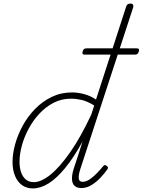

<svg xmlns="http://www.w3.org/2000/svg" viewBox="-20 -1035 796 1072"><path d="M163 17Q129 17 103.5 -1Q78 -19 64 -52.5Q50 -86 50 -131Q50 -177 64.5 -229.5Q79 -282 107 -333.5Q135 -385 176 -427Q217 -469 269 -494Q321 -519 383 -519Q415 -519 451.5 -509Q488 -499 516 -479L685 -1000Q688 -1008 693.5 -1011.5Q699 -1015 709 -1015Q719 -1015 722.5 -1009Q726 -1003 724 -995L429 -93Q418 -59 419.5 -39.5Q421 -20 441 -20Q461 -20 482 -34.5Q503 -49 522.5 -69.5Q542 -90 555 -106Q561 -113 565.5 -113.5Q570 -114 575 -109Q583 -103 583 -98.5Q583 -94 579 -89Q566 -70 543.5 -45.5Q521 -21 493 -3Q465 15 434 15Q411 15 397.5 3.5Q384 -8 382 -31.5Q380 -55 391 -91Q404 -130 416.5 -168.5Q429 -207 441 -245Q391 -154 343 -96Q295 -38 250.5 -10.5Q206 17 163 17ZM89 -131Q89 -98 98 -72.5Q107 -47 124.5 -32.5Q142 -18 169 -18Q210 -18 262 -60Q314 -102 372.5 -186Q431 -270 490 -396L506 -446Q467 -470 436 -477Q405 -484 376 -484Q324 -484 280 -461.5Q236 -439 200.5 -401Q165 -363 140 -316.5Q115 -270 102 -222Q89 -174 89 -131ZM453 -730Q443 -730 441 -734.5Q439 -739 442 -749Q445 -758 449.5 -761.5Q454 -765 463 -765H743Q754 -765 755.5 -760.5Q757 -756 755 -748Q752 -738 747.5 -734Q743 -730 733 -730Z"/></svg>

Font: Playwrite US Trad Thin
Style: Regular
Weight: 250
Designer: Veronika Burian, José Scaglione
Foundry: TypeTogether
Version: Version 1.003